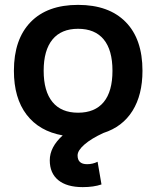

<svg xmlns="http://www.w3.org/2000/svg" viewBox="-20 -550 641 787"><path d="M184 107Q184 53 237 5Q141 -12 89 -80Q37 -148 37 -260Q37 -389 105.5 -459.5Q174 -530 300 -530Q426 -530 495 -460Q564 -390 564 -260Q564 -161 523 -95.5Q482 -30 404 -5Q354 18 326 42.5Q298 67 298 87Q298 123 337 123Q360 123 380 113L396 206Q364 217 319 217Q254 217 219 188.5Q184 160 184 107ZM300 -88Q369 -88 405 -131.5Q441 -175 441 -260Q441 -345 405 -388.5Q369 -432 300 -432Q231 -432 195 -388Q159 -344 159 -260Q159 -176 195 -132Q231 -88 300 -88Z"/></svg>

Font: Enso SemiBold
Style: Regular
Weight: 600
Designer: Coji Morishita
Foundry: UNDERFOREST DESIGN
Version: Version 1.000